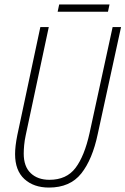

<svg xmlns="http://www.w3.org/2000/svg" viewBox="-20 -836 566 866"><path d="M201 10Q132 10 90 -28.5Q48 -67 48 -141Q48 -176 58 -226L162 -714H200L96 -226Q91 -203 89 -181.5Q87 -160 87 -143Q87 -85 118.5 -55Q150 -25 203 -25Q280 -25 320.5 -78.5Q361 -132 384 -236L488 -714H526L421 -232Q397 -117 346.5 -53.5Q296 10 201 10ZM240 -783 247 -816H474L467 -783Z"/></svg>

Font: Noto Sans Condensed ExtraLight
Style: Italic
Weight: 200
Width: 3
Italic angle: -12°
Designer: Monotype Design Team
Foundry: Monotype Imaging Inc.
Version: Version 2.013; ttfautohint (v1.8.4.7-5d5b)